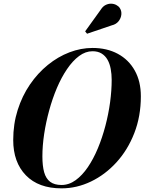

<svg xmlns="http://www.w3.org/2000/svg" viewBox="-20 -1023 792 1053"><path d="M317.5 10Q191.5 10 122 -61.5Q52.5 -133 52.5 -255Q52.5 -343 77 -420Q101.5 -497 144.2 -559.5Q187 -622 242.5 -667Q298 -712 360.8 -736Q423.5 -760 487.5 -760Q566.5 -760 626.2 -727.8Q686 -695.5 719.2 -636Q752.5 -576.5 752.5 -495Q752.5 -385 716.5 -292.8Q680.5 -200.5 618.8 -132.8Q557 -65 479 -27.5Q401 10 317.5 10ZM317.5 -8.5Q358.5 -8.5 394.8 -34.8Q431 -61 461.8 -106.2Q492.5 -151.5 516.8 -209.8Q541 -268 558 -332.8Q575 -397.5 583.8 -462.2Q592.5 -527 592.5 -585Q592.5 -616.5 587.2 -645Q582 -673.5 569.8 -695.2Q557.5 -717 537.2 -729.5Q517 -742 487.5 -742Q449 -742 413.8 -715.8Q378.5 -689.5 347.8 -644.2Q317 -599 292.2 -540.8Q267.5 -482.5 249.8 -417.8Q232 -353 222.2 -288.2Q212.5 -223.5 212.5 -165.5Q212.5 -113 222.2 -78.2Q232 -43.5 255 -26Q278 -8.5 317.5 -8.5ZM457.5 -838 447 -851 533 -970.5Q544 -988 559 -995.5Q574 -1003 589.2 -1002.8Q604.5 -1002.5 617.2 -996Q630 -989.5 637 -979Q647.5 -963 645.5 -943Q643.5 -923 630 -906.2Q616.5 -889.5 593 -884Z"/></svg>

Font: Bodoni Moda
Style: Bold Italic
Weight: 700
Italic angle: -13°
Version: Version 2.004